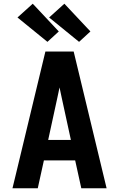

<svg xmlns="http://www.w3.org/2000/svg" viewBox="-20 -1012 640 1032"><path d="M47 0 64 -70 165 -490 224 -735H376L553 0H417L384 -150H216L183 0ZM361 -260 311 -490Q308 -503 305.5 -516Q303 -529 300 -542Q297 -529 294.5 -516Q292 -503 289 -490L239 -260ZM405 -787 244 -918 326 -992 466 -843ZM235 -787 74 -918 156 -992 296 -843Z"/></svg>

Font: Iosevka Custom XBdEx
Style: Regular
Weight: 800
Width: 7
Monospace: yes
Designer: Belleve Invis
Foundry: Belleve Invis
Version: Version 11.2.4; ttfautohint (v1.8.4)